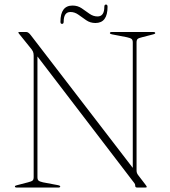

<svg xmlns="http://www.w3.org/2000/svg" viewBox="-20 -844 766 864"><path d="M251 -5Q251 0 242 0H56Q47 0 47 -5Q47 -8.5 56 -10.5L106 -23.5Q122 -27.5 126.8 -31.8Q131.5 -36 131.5 -47V-593.5Q131.5 -604 128.5 -611.5Q125.5 -619 113 -633.5L67 -690.5Q62.5 -696 62.5 -697.5Q62.5 -700 68 -700H98.5Q108 -700 119.5 -684.5L577.5 -88.5V-653Q577.5 -664 572.2 -668.5Q567 -673 551 -676.5L483.5 -689.5Q474.5 -691.5 474.5 -695Q474.5 -700 483.5 -700H669.5Q678.5 -700 678.5 -695Q678.5 -691.5 670 -689.5L619.5 -676.5Q604 -673 599.2 -668.5Q594.5 -664 594.5 -653V-78Q594.5 -70 596.5 -65Q598.5 -60 602.5 -55L633.5 -14.5Q640.5 -5.5 640.5 -3Q640.5 0 633 0H598Q588.5 0 588.5 -7.5Q588.5 -12.5 587 -16Q585.5 -19.5 578 -28.5L148.5 -590V-47Q148.5 -36 153.2 -31.5Q158 -27 173.5 -23.5L242.5 -10.5Q251 -8.5 251 -5ZM409.5 -740.5Q386 -740.5 368 -753Q350 -765.5 333 -777.8Q316 -790 297 -790Q266.5 -790 266.5 -746Q266.5 -736.5 259 -736.5Q252 -736.5 252 -746Q252 -819 306.5 -819Q329.5 -819 347.5 -806.8Q365.5 -794.5 382.5 -782.2Q399.5 -770 419 -770Q449.5 -770 449.5 -813.5Q449.5 -823.5 457 -823.5Q464 -823.5 464 -813.5Q464 -740.5 409.5 -740.5Z"/></svg>

Font: Fraunces 72pt Thin
Style: Regular
Weight: 100
Version: Version 1.000;[b76b70a41]